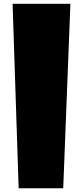

<svg xmlns="http://www.w3.org/2000/svg" viewBox="-20 -900 438 1020"><path d="M315.9 100.1H79.1L46.9 -879.9H354Z"/></svg>

Font: Rammetto One
Style: Regular
Weight: 400
Designer: Vernon Adams
Foundry: Vernon Adams
Version: Version 1.100; ttfautohint (v1.8.4.7-5d5b)